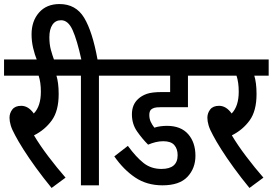

<svg xmlns="http://www.w3.org/2000/svg" viewBox="-20 -916 1348 949"><path d="M304 -38 235 13Q194 -37 158 -86.5Q122 -136 95.5 -178Q69 -220 55 -247Q39 -276 33 -296.5Q27 -317 27 -334Q27 -357 41 -375Q55 -393 85 -393Q120 -393 147 -355Q182 -391 182 -463Q182 -509 171 -542H0V-622H330V-542H259Q264 -526 267 -503Q270 -480 270 -451Q270 -368 236 -321Q202 -274 148 -247Q177 -198 219.5 -142Q262 -86 304 -38Z M164 -615Q151 -647 143.5 -680Q136 -713 136 -746Q136 -812 173 -854Q210 -896 274 -896Q355 -896 396 -828Q437 -760 462 -622H543V-542H469V0H380V-542H318V-622H382Q361 -718 339 -767Q317 -816 282 -816Q254 -816 239 -793.5Q224 -771 224 -732Q224 -697 231.5 -669.5Q239 -642 249 -615Z M787 -218Q768 -218 749.5 -213.5Q731 -209 712 -201Q683 -230 657.5 -266.5Q632 -303 632 -351Q632 -399 663 -427Q680 -443 705.5 -452Q731 -461 781 -461H821V-542H531V-622H990V-542H909V-386H772Q752 -386 742.5 -383Q733 -380 726 -374Q718 -365 718 -348Q718 -329 725 -314Q732 -299 743 -285Q758 -290 774.5 -292Q791 -294 805 -294Q874 -294 910 -253Q946 -212 946 -146Q946 -84 906.5 -42Q867 0 783 0Q706 0 648.5 -38.5Q591 -77 545 -143L612 -195Q653 -139 690 -110Q727 -81 778 -81Q858 -81 858 -149Q858 -180 841.5 -199Q825 -218 787 -218Z M1282 -38 1213 13Q1172 -37 1136 -86.5Q1100 -136 1073.5 -178Q1047 -220 1033 -247Q1017 -276 1011 -296.5Q1005 -317 1005 -334Q1005 -357 1019 -375Q1033 -393 1063 -393Q1098 -393 1125 -355Q1160 -391 1160 -463Q1160 -509 1149 -542H978V-622H1308V-542H1237Q1242 -526 1245 -503Q1248 -480 1248 -451Q1248 -368 1214 -321Q1180 -274 1126 -247Q1155 -198 1197.5 -142Q1240 -86 1282 -38Z"/></svg>

Font: Noto Sans ExtraCondensed Medium
Style: Italic
Weight: 500
Width: 2
Italic angle: -12°
Designer: Monotype Design Team
Foundry: Monotype Imaging Inc.
Version: Version 2.013; ttfautohint (v1.8.4.7-5d5b)